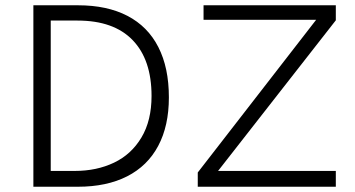

<svg xmlns="http://www.w3.org/2000/svg" viewBox="-20 -710 1348 730"><path d="M106.9 -689.9H276.9Q387.2 -689.9 464.6 -649.7Q542 -609.4 582 -531Q622.1 -452.6 622.1 -339.8Q622.1 -231.4 581.5 -155.3Q541 -79.1 463.4 -39.6Q385.7 0 275.9 0H106.9ZM264.2 -60.1Q347.7 -60.1 413.6 -91.6Q479.5 -123 517.8 -187.3Q556.2 -251.5 556.2 -345.2Q556.2 -482.9 484.4 -557.4Q412.6 -631.8 274.9 -631.8H172.9V-60.1ZM731.9 0V-54.2L1182.1 -634.8H753.9V-689.9H1256.8V-632.8L809.1 -60.1H1256.8V0Z"/></svg>

Font: Acari Sans Light
Style: Regular
Weight: 300
Designer: Alfredo Marco Pradil and Stefan Peev
Foundry: Hanken Design Co.
Version: Version 1.045;January 11, 2019;FontCreator 11.5.0.2425 64-bi